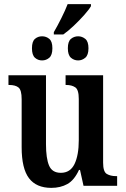

<svg xmlns="http://www.w3.org/2000/svg" viewBox="-20 -901 610 931"><path d="M241 -745Q258 -774 277.5 -813Q297 -852 308 -881H421V-871Q412 -855 389 -829Q366 -803 338 -776.5Q310 -750 287 -734H241ZM184 -608Q164 -608 149.5 -621Q135 -634 135 -667Q135 -700 149.5 -712.5Q164 -725 184 -725Q204 -725 219 -712.5Q234 -700 234 -667Q234 -634 219 -621Q204 -608 184 -608ZM359 -608Q339 -608 324 -621Q309 -634 309 -667Q309 -700 324 -712.5Q339 -725 359 -725Q378 -725 393.5 -712.5Q409 -700 409 -667Q409 -634 393.5 -621Q378 -608 359 -608ZM229 10Q156 10 120.5 -37Q85 -84 85 -187V-420Q85 -464 70 -476.5Q55 -489 24 -489H21V-536H203V-202Q203 -133 218 -98Q233 -63 275 -63Q321 -63 341.5 -106Q362 -149 362 -221V-421Q362 -466 345 -477.5Q328 -489 301 -489H298V-536H480V-112Q480 -68 498 -57.5Q516 -47 542 -47H548V0H385L368 -77H363Q340 -27 306.5 -8.5Q273 10 229 10Z"/></svg>

Font: Noto Serif Condensed SemiBold
Style: Regular
Weight: 600
Width: 3
Designer: Monotype Design Team
Foundry: Monotype Imaging Inc.
Version: Version 2.013